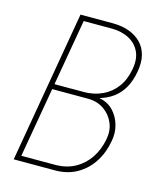

<svg xmlns="http://www.w3.org/2000/svg" viewBox="-108 -790 731 869"><g transform="rotate(15 258.0 -355.5)"><path d="M297.4 -352.1H114.7L118.2 -376.5L265.6 -376Q314.5 -377 352.8 -394.8Q391.1 -412.6 417 -446.8Q442.9 -481 452.1 -530.8Q461.9 -580.1 446.3 -614.5Q430.7 -648.9 396.2 -667.5Q361.8 -686 314.9 -686.5H182.6L63.5 0H38.6L161.1 -710.9H314.5Q356.9 -710.4 390.4 -698Q423.8 -685.5 446 -662.6Q468.3 -639.6 476.8 -606.2Q485.4 -572.8 477.5 -528.8Q470.2 -485.8 452.4 -453.4Q434.6 -420.9 405.3 -398.9Q376 -377 333 -365.7ZM231.9 0H51.3L64.5 -24.4H231.9Q282.7 -25.9 321.8 -48.1Q360.8 -70.3 386 -108.4Q411.1 -146.5 420.4 -195.3Q428.7 -237.3 414.3 -272.2Q399.9 -307.1 369.1 -328.9Q338.4 -350.6 296.9 -352.1H198.7L203.6 -376.5H341.8L343.3 -367.7Q383.3 -359.9 408.2 -333Q433.1 -306.2 443.1 -269.8Q453.1 -233.4 445.8 -195.8Q436.5 -140.1 408.4 -95.9Q380.4 -51.8 335.7 -25.9Q291 0 231.9 0Z"/></g></svg>

Font: Roboto Condensed Thin
Style: Italic
Weight: 250
Italic angle: -12°
Designer: Christian Robertson
Foundry: Google
Version: Version 3.008; 2023